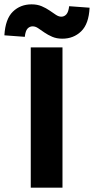

<svg xmlns="http://www.w3.org/2000/svg" viewBox="-66 -872 436 892"><path d="M76.9 0V-651.8H224.3V0ZM223.7 -692.3Q197.1 -692.3 176.7 -701.1Q156.3 -709.9 140.3 -721Q124.3 -732 111.5 -740.8Q98.7 -749.6 85.8 -749.6Q71.9 -749.6 62 -739.2Q52.2 -728.7 49.2 -700.9L-45.6 -707.9Q-41.2 -783.8 -6.3 -817.8Q28.7 -851.8 80.8 -851.8Q107.4 -851.8 127.9 -843Q148.4 -834.2 164.4 -823.1Q180.4 -812.1 193.5 -803.3Q206.6 -794.5 218.7 -794.5Q232.7 -794.5 242.4 -805.4Q252.1 -816.2 255.3 -843.2L350.2 -836.2Q346.7 -761.1 311.3 -726.7Q275.8 -692.3 223.7 -692.3Z"/></svg>

Font: Source Sans Variable
Style: Regular
Weight: 200
Designer: Paul D. Hunt
Foundry: Adobe Systems Incorporated
Version: Version 3.006;hotconv 1.0.111;makeotfexe 2.5.65597